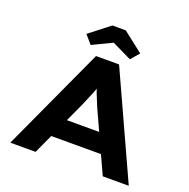

<svg xmlns="http://www.w3.org/2000/svg" viewBox="-156 -1066 1193 1214"><g transform="rotate(20 440.5 -458.5)"><path d="M42 0 364 -700H519L839 0H664L484 -393Q475 -415 466 -436.5Q457 -458 449 -478.5Q441 -499 434 -520Q427 -541 421 -561L457 -562Q450 -540 443 -519Q436 -498 427.5 -477Q419 -456 410 -435.5Q401 -415 392 -392L212 0ZM192 -128 247 -256H631L665 -128ZM308 -754 259 -811 395 -917H485L621 -811L572 -754L425 -825H455Z"/></g></svg>

Font: Lexend Mega
Style: Bold
Weight: 700
Version: Version 1.007